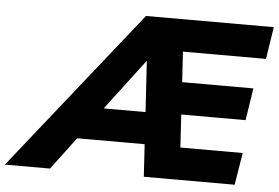

<svg xmlns="http://www.w3.org/2000/svg" viewBox="-149 -774 1225 844"><g transform="rotate(5 463.5 -352.5)"><path d="M-99 0 462 -705H1026L1004 -563H580L635 -603L649 -378L594 -429H960L938 -287H603L651 -338L666 -93L611 -142H938L915 0H514L502 -197L550 -143H169L243 -190L100 0ZM481 -507 279 -240 277 -284H543L500 -233L483 -507Z"/></g></svg>

Font: Nunito Sans 12pt Black
Style: Italic
Weight: 900
Italic angle: -9°
Designer: Vernon Adams
Foundry: Vernon Adams
Version: Version 3.101;gftools[0.9.27]